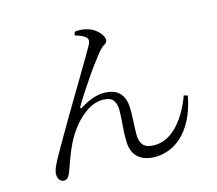

<svg xmlns="http://www.w3.org/2000/svg" viewBox="-111 -907 1222 1080"><g transform="rotate(-15 500.0 -367.5)"><path d="M666 32Q603 32 566.5 -0.5Q530 -33 530 -101Q529 -143 533.5 -187.5Q538 -232 538 -276Q538 -309 522.5 -332Q507 -355 463 -355Q416 -355 373 -327.5Q330 -300 294.5 -257Q259 -214 235 -165Q212 -118 197.5 -75.5Q183 -33 172 -6Q166 10 157 19Q148 28 134 28Q125 28 117 22Q109 16 104.5 6Q100 -4 100 -18Q100 -36 112 -62.5Q124 -89 144.5 -125Q165 -161 191 -206Q217 -251 249 -305.5Q281 -360 314.5 -416Q348 -472 378 -522.5Q408 -573 431 -612Q454 -651 465 -671Q475 -690 473.5 -701Q472 -712 462 -719Q452 -728 434.5 -735Q417 -742 403 -746L410 -766Q425 -768 445 -767Q465 -766 479 -761Q502 -756 522.5 -741.5Q543 -727 555.5 -709.5Q568 -692 568 -676Q568 -661 551 -651.5Q534 -642 515 -619Q500 -600 475 -567Q450 -534 423 -494Q396 -454 371 -416Q346 -378 331 -351Q327 -345 329.5 -342Q332 -339 338 -343Q377 -367 412 -379Q447 -391 476 -391Q537 -391 567.5 -360Q598 -329 599 -269Q600 -234 597.5 -192.5Q595 -151 595 -116Q595 -75 614.5 -54Q634 -33 678 -33Q719 -33 754.5 -52Q790 -71 819 -103.5Q848 -136 870.5 -176.5Q893 -217 909 -261L931 -254Q915 -172 885.5 -116.5Q856 -61 819.5 -28.5Q783 4 743 18Q703 32 666 32Z"/></g></svg>

Font: Noto Serif TC
Style: Regular
Weight: 400
Designer: Ryoko NISHIZUKA  (kana & ideographs); Frank Grießhammer (Latin, Greek & Cyrillic); Wenlong ZHANG  (bopomofo); Sandoll Co
Foundry: Adobe
Version: Version 2.003-H1;hotconv 1.1.1;makeotfexe 2.6.0